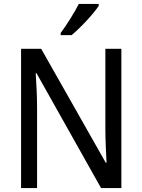

<svg xmlns="http://www.w3.org/2000/svg" viewBox="-20 -964 730 984"><path d="M486 -934V-944H384C361 -899 323 -838 291 -795V-784H347C391 -820 461 -895 486 -934ZM602 0V-714H520V-302C520 -247 524 -172 526 -130H522L191 -714H88V0H170V-413C170 -475 166 -539 163 -589H167L498 0Z"/></svg>

Font: Noto Sans Lao SemiCondensed
Style: Regular
Weight: 400
Width: 4
Designer: Monotype Design Team
Foundry: Monotype Imaging Inc.
Version: Version 2.004